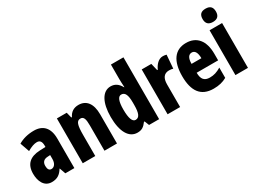

<svg xmlns="http://www.w3.org/2000/svg" viewBox="-47 -1403 2718 2044"><g transform="rotate(-30 1312.0 -381.0)"><path d="M262 -561C188 -561 123 -544 70 -512L110 -398C158 -426 196 -439 228 -439C266 -439 283 -414 283 -365V-349L212 -346C91 -341 26 -284 26 -167C26 -77 63 10 156 10C224 10 262 -17 297 -73H300L326 0H437V-363C437 -496 371 -561 262 -561ZM251 -247 283 -249V-200C283 -147 257 -113 222 -113C195 -113 180 -133 180 -174C180 -220 204 -245 251 -247Z M810 -561C752 -561 711 -535 686 -483H678L661 -551H540V0H694V-256C694 -382 708 -425 756 -425C797 -425 807 -386 807 -312V0H961V-360C961 -489 906 -561 810 -561Z M1209 10C1262 10 1290 -9 1325 -56H1333L1355 0H1479V-760H1325V-584C1325 -562 1326 -528 1329 -481H1325C1295 -537 1255 -561 1204 -561C1105 -561 1044 -454 1044 -277C1044 -99 1104 10 1209 10ZM1259 -118C1221 -118 1200 -170 1200 -279C1200 -379 1220 -429 1259 -429C1305 -429 1325 -387 1325 -294V-263C1325 -161 1305 -118 1259 -118Z M1846 -561C1791 -561 1750 -510 1730 -463H1722L1701 -551H1583V0H1737V-278C1737 -354 1766 -397 1829 -397C1849 -397 1865 -394 1878 -390L1891 -555C1871 -560 1859 -561 1846 -561Z M2131 -560C1992 -560 1920 -458 1920 -273C1920 -92 1988 10 2146 10C2209 10 2261 -2 2308 -29V-155C2258 -125 2219 -113 2169 -113C2103 -113 2072 -148 2072 -228H2336V-310C2336 -469 2261 -560 2131 -560ZM2134 -441C2170 -441 2193 -408 2193 -337H2072C2072 -413 2098 -441 2134 -441Z M2494 -772C2437 -772 2412 -745 2412 -690C2412 -636 2440 -609 2494 -609C2548 -609 2576 -636 2576 -690C2576 -744 2551 -772 2494 -772ZM2571 -551H2417V0H2571Z"/></g></svg>

Font: Noto Sans Bengali ExtraCondensed ExtraBold
Style: Regular
Weight: 800
Width: 2
Designer: Joana Ranito - Universal Thirst; Jelle Bosma - Monotype Design Team
Foundry: Universal Thirst ehf.
Version: Version 3.000